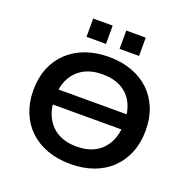

<svg xmlns="http://www.w3.org/2000/svg" viewBox="-156 -1061 1206 1222"><g transform="rotate(20 447.0 -450.0)"><path d="M149 -308V-410H747V-308ZM448 10Q361 10 291 -15.5Q221 -41 171 -88.5Q121 -136 94 -203Q67 -270 67 -352Q67 -436 94 -502.5Q121 -569 171.5 -616.5Q222 -664 292 -689.5Q362 -715 448 -715Q534 -715 604 -689.5Q674 -664 723.5 -617Q773 -570 800 -503.5Q827 -437 827 -354Q827 -271 800 -204Q773 -137 723.5 -89Q674 -41 604 -15.5Q534 10 448 10ZM447 -108Q521 -108 573 -137Q625 -166 653.5 -221Q682 -276 682 -353Q682 -431 654.5 -485.5Q627 -540 574 -568.5Q521 -597 448 -597Q374 -597 321.5 -568Q269 -539 240.5 -484.5Q212 -430 212 -352Q212 -276 240.5 -221Q269 -166 321.5 -137Q374 -108 447 -108ZM493 -786V-910H625V-786ZM269 -786V-910H401V-786Z"/></g></svg>

Font: Nunito Sans 10pt SemiExpanded
Style: Bold
Weight: 700
Width: 6
Designer: Vernon Adams
Foundry: Vernon Adams
Version: Version 3.101;gftools[0.9.27]